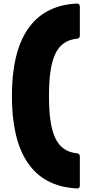

<svg xmlns="http://www.w3.org/2000/svg" viewBox="-20 -854 493 1082"><path d="M415 208C425 208 430 202 430 191V29C430 18 425 11 415 10C298 -1 256 -100 256 -313C256 -526 298 -625 415 -636C425 -637 430 -643 430 -654V-816C430 -827 425 -834 414 -834C159 -822 47 -628 47 -313C47 3 159 196 415 208Z"/></svg>

Font: LINE Seed JP App_OTF ExtraBold
Style: Regular
Weight: 800
Designer: LINE & Fontrix & Fontworks
Version: Version 1.013